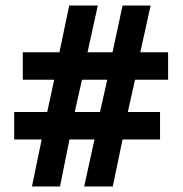

<svg xmlns="http://www.w3.org/2000/svg" viewBox="-20 -671 657 691"><path d="M95 0H196L230 -169H320L283 0H386L421 -169H556V-268H440L466 -384H585V-483H485L522 -651H421L385 -483H295L332 -651H229L194 -483H62V-384H175L150 -268H31V-169H130ZM249 -268 275 -384H366L340 -268Z"/></svg>

Font: Noto Sans Telugu SemiCondensed
Style: Bold
Weight: 700
Width: 4
Designer: Jelle Bosma - Monotype Design Team
Foundry: Monotype Imaging Inc.
Version: Version 2.005